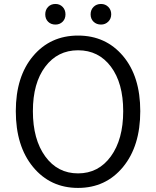

<svg xmlns="http://www.w3.org/2000/svg" viewBox="-20 -922 776 955"><path d="M368.2 12.7Q230.5 12.7 144.5 -91.3Q58.6 -195.3 58.6 -369.1Q58.6 -541 144.5 -643.1Q230.5 -745.1 368.2 -745.1Q505.9 -745.1 591.8 -643.6Q677.7 -542 677.7 -369.1Q677.7 -195.3 591.8 -91.3Q505.9 12.7 368.2 12.7ZM368.2 -59.6Q469.7 -59.6 531.2 -144Q592.8 -228.5 592.8 -369.1Q592.8 -508.8 531.7 -590.3Q470.7 -671.9 368.2 -671.9Q266.6 -671.9 205.1 -590.3Q143.6 -508.8 143.6 -369.1Q143.6 -228.5 205.1 -144Q266.6 -59.6 368.2 -59.6ZM255.9 -799.8Q233.4 -799.8 219.2 -814Q205.1 -828.1 205.1 -850.6Q205.1 -873 219.2 -887.7Q233.4 -902.3 255.9 -902.3Q277.3 -902.3 291.5 -887.7Q305.7 -873 305.7 -850.6Q305.7 -828.1 291.5 -814Q277.3 -799.8 255.9 -799.8ZM482.4 -799.8Q460 -799.8 445.3 -814Q430.7 -828.1 430.7 -850.6Q430.7 -873 445.3 -887.7Q460 -902.3 482.4 -902.3Q503.9 -902.3 518.6 -887.7Q533.2 -873 533.2 -851.1Q533.2 -829.1 518.6 -814.5Q503.9 -799.8 482.4 -799.8Z"/></svg>

Font: Gen Jyuu Gothic Normal
Style: Regular
Weight: 300
Designer: [Source Han Sans]
Ryoko NISHIZUKA  (kana & ideographs); Paul D. Hunt (Latin, Greek & Cyrillic); Wenlong ZHANG  (bopomofo
Version: Version 1.002.20150607